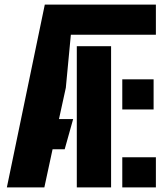

<svg xmlns="http://www.w3.org/2000/svg" viewBox="-20 -820 724 840"><path d="M176 -800H662V-668H290L268 -436L238 -299H300L263 -167H210L174 0H10ZM316 0V-618H466V0ZM515 -473H652V-341H515ZM515 0V-132H662V0Z"/></svg>

Font: Big Shoulders Stencil Display Black
Style: Regular
Weight: 900
Designer: Patric King
Foundry: XO Type Co
Version: Version 1.000